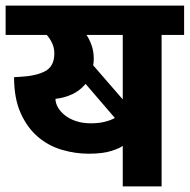

<svg xmlns="http://www.w3.org/2000/svg" viewBox="-30 -662 674 682"><path d="M544 -538V0H406V-144Q397 -136 366 -126Q335 -116 285 -116Q237 -116 189.5 -130Q142 -144 104.5 -176Q67 -208 43.5 -260Q20 -312 20 -388L40 -389Q99 -392 131 -409.5Q163 -427 163 -472Q163 -492 155 -509Q147 -526 136 -538H-10V-642H624V-538ZM406 -538H277Q287 -524 295 -502Q303 -480 303 -454Q303 -447 302.5 -441Q302 -435 301 -430L406 -309ZM167 -311Q167 -296 175.5 -281Q184 -266 200 -253Q216 -240 239.5 -232Q263 -224 293 -224Q321 -224 342.5 -229.5Q364 -235 378 -243L274 -364Q254 -340 226 -327Q198 -314 167 -311Z"/></svg>

Font: Ek Mukta ExtraBold
Style: Regular
Weight: 800
Designer: Girish Dalvi and Yashodeep Gholap
Foundry: Ek Type
Version: Version 2.538;PS 1.002;hotconv 16.6.51;makeotf.lib2.5.65220;